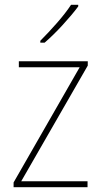

<svg xmlns="http://www.w3.org/2000/svg" viewBox="-20 -785 423 805"><path d="M347 0H37V-20L314 -503H59V-528H348V-510L69 -25H347ZM308 -758Q282 -723 242.5 -680Q203 -637 167 -606H149V-614Q183 -648 219 -689Q255 -730 278 -765H308Z"/></svg>

Font: Noto Sans Kannada SemiCondensed Thin
Style: Regular
Weight: 100
Width: 4
Designer: Jelle Bosma - Monotype Design Team
Foundry: Monotype Imaging Inc.
Version: Version 2.005; ttfautohint (v1.8.4.7-5d5b)